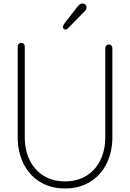

<svg xmlns="http://www.w3.org/2000/svg" viewBox="-20 -1047 735 1085"><path d="M575 -776Q575 -784 581 -790Q587 -796 595 -796Q603 -796 609 -790Q615 -784 615 -776V-272Q615 -189 582.5 -123Q550 -57 489.5 -19.5Q429 18 347 18Q266 18 205.5 -19.5Q145 -57 112.5 -123Q80 -189 80 -272V-785Q80 -793 86 -799Q92 -805 100 -805Q108 -805 114 -799Q120 -793 120 -785V-272Q120 -200 147 -143.5Q174 -87 225.5 -54.5Q277 -22 347 -22Q418 -22 469.5 -54.5Q521 -87 548 -143.5Q575 -200 575 -272ZM336 -892Q336 -903 343 -913L420 -1012Q432 -1027 448 -1027Q457 -1027 463 -1021Q469 -1015 469 -1006Q469 -1001 466.5 -995Q464 -989 461 -986L364 -887Q357 -880 349 -880Q344 -880 340 -884Q336 -888 336 -892Z"/></svg>

Font: Tsukimi Rounded Light
Style: Regular
Weight: 300
Designer: Takashi Funayama
Foundry: Takashi Funayama
Version: Version 1.032; ttfautohint (v1.8.3)